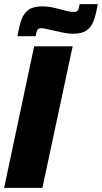

<svg xmlns="http://www.w3.org/2000/svg" viewBox="-20 -913 495 933"><path d="M0 0 146 -688H333L186 0ZM185 -882Q215 -882 246 -874.5Q277 -867 283 -865Q290 -863 308.5 -859Q327 -855 339 -855Q353 -855 358 -862.5Q363 -870 367 -893H455Q446 -840 435 -811Q424 -782 401 -765.5Q378 -749 335 -749Q305 -749 257 -761L237 -765Q195 -776 181 -776Q167 -776 162 -768Q157 -760 153 -737H65Q74 -790 85 -819.5Q96 -849 119 -865.5Q142 -882 185 -882Z"/></svg>

Font: Saira Semi Condensed ExtraBold
Style: Italic
Weight: 800
Width: 4
Italic angle: -12°
Designer: Hector Gatti with collaboration of the Omnibus-Type team
Foundry: Omnibus-Type
Version: Version 1.001; ttfautohint (v1.8)